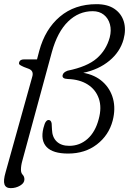

<svg xmlns="http://www.w3.org/2000/svg" viewBox="-22 -744 635 944"><path d="M5.5 103 136.5 -366.5Q145.5 -396 118.5 -406L96 -414.5Q83.5 -420 76.5 -424.5Q69.5 -429 72 -437Q75.5 -452 96 -452H160L171 -494Q200 -601 272.5 -662.2Q345 -723.5 452.5 -723.5Q507 -723.5 541 -700.2Q575 -677 586.8 -637.8Q598.5 -598.5 585.5 -550.5Q568.5 -489 516 -445.5Q463.5 -402 387.5 -386Q445 -376 482.8 -342Q520.5 -308 533.8 -258.5Q547 -209 532 -151Q513 -79 454.5 -34Q396 11 313 11Q237.5 11 207 -21.5Q176.5 -54 191.5 -114.5Q197.5 -138.5 203.8 -146.2Q210 -154 216.5 -154Q229.5 -154 232 -136.5L233.5 -108Q234.5 -69.5 256.8 -48.2Q279 -27 318.5 -27Q370 -27 408.5 -61.2Q447 -95.5 463.5 -159Q479 -215.5 464 -259.2Q449 -303 409.8 -328.2Q370.5 -353.5 312 -355.5Q281.5 -356.5 286 -375Q289 -388.5 310.5 -396.5Q406.5 -416 453.5 -456.8Q500.5 -497.5 517.5 -560Q526.5 -595 518.5 -624.5Q510.5 -654 488.5 -671.5Q466.5 -689 434 -689Q365 -689 312.8 -638.2Q260.5 -587.5 233 -488L88 45.5Q81 70 81 90.5Q81 106.5 89.5 115.2Q98 124 98 138Q98 156 77 168.5Q56 181 30.5 181Q6.5 181 0 162.5Q-6.5 144 5.5 103Z"/></svg>

Font: Fraunces 9pt Soft Light
Style: Italic
Weight: 300
Italic angle: -16°
Version: Version 1.000;[0bf87f6ff]